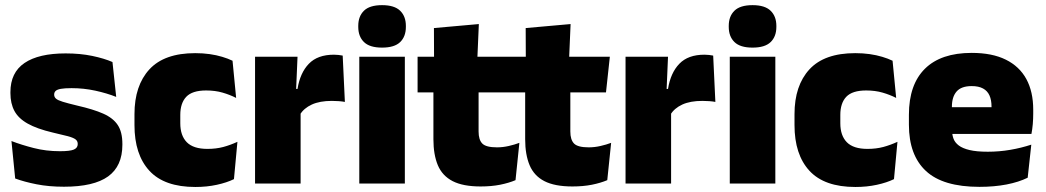

<svg xmlns="http://www.w3.org/2000/svg" viewBox="-20 -713 4063 746"><path d="M228.5 12.5Q170 12.5 122 3Q74 -6.5 39 -19.5L24.5 -165Q63.5 -150 111.2 -137.8Q159 -125.5 213 -125.5Q252.5 -125.5 267.2 -132Q282 -138.5 282 -153V-154Q282 -165 273.5 -171.5Q265 -178 243.8 -183.8Q222.5 -189.5 185 -198Q123.5 -212.5 87.5 -232.8Q51.5 -253 36 -282Q20.5 -311 20.5 -351V-355Q20.5 -431 75.2 -468.2Q130 -505.5 235 -505.5Q291.5 -505.5 338.2 -495.8Q385 -486 417 -472L431.5 -336.5Q395 -351 350 -360.8Q305 -370.5 258 -370.5Q231 -370.5 216.2 -367.8Q201.5 -365 196 -359.5Q190.5 -354 190.5 -346V-345Q190.5 -336 197.5 -329.8Q204.5 -323.5 224 -317.5Q243.5 -311.5 281 -302.5Q342.5 -288.5 381 -271.5Q419.5 -254.5 437.5 -227.2Q455.5 -200 455.5 -153.5V-150.5Q455.5 -67.5 400 -27.5Q344.5 12.5 228.5 12.5Z M739 13.5Q618.5 13.5 560.5 -49.5Q502.5 -112.5 502.5 -227V-269.5Q502.5 -380.5 560.5 -443.5Q618.5 -506.5 738.5 -506.5Q768 -506.5 794.5 -502.8Q821 -499 843.5 -492.2Q866 -485.5 883.5 -477L897.5 -332.5Q873 -345 844.5 -353.2Q816 -361.5 781 -361.5Q727 -361.5 703.8 -337Q680.5 -312.5 680.5 -266.5V-234Q680.5 -186 706 -160.2Q731.5 -134.5 786 -134.5Q820 -134.5 847.8 -142Q875.5 -149.5 902.5 -162L889 -17Q861.5 -3.5 822.5 5Q783.5 13.5 739 13.5Z M1145.5 -267.5 1094.5 -367.5H1136Q1146 -430 1180 -465.2Q1214 -500.5 1277.5 -500.5Q1287 -500.5 1295.2 -499.5Q1303.5 -498.5 1311.5 -497L1320 -317Q1310 -319 1296.2 -320Q1282.5 -321 1269.5 -321Q1222.5 -321 1191.5 -306.8Q1160.5 -292.5 1145.5 -267.5ZM971 0V-492.5H1136L1129 -329.5H1148V0Z M1376 0V-492.5H1553V0ZM1464.5 -528Q1416 -528 1394 -549.8Q1372 -571.5 1372 -608.5V-612.5Q1372 -649.5 1394 -671.2Q1416 -693 1464.5 -693Q1512.5 -693 1534.8 -671.2Q1557 -649.5 1557 -612.5V-608.5Q1557 -571 1534.8 -549.5Q1512.5 -528 1464.5 -528Z M1847.5 11.5Q1779 11.5 1738.8 -9.2Q1698.5 -30 1681.2 -71Q1664 -112 1664 -172V-436H1839.5V-202Q1839.5 -170 1854 -155.2Q1868.5 -140.5 1911 -140.5Q1934 -140.5 1956.8 -145.8Q1979.5 -151 1998 -158L1983 -13Q1957 -2 1923 4.8Q1889 11.5 1847.5 11.5ZM1602.5 -354V-492.5H1993L1978 -354ZM1666.5 -480.5 1666 -604 1840.5 -619.5 1834.5 -480.5Z M2204 11.5Q2135.5 11.5 2095.2 -9.2Q2055 -30 2037.8 -71Q2020.5 -112 2020.5 -172V-436H2196V-202Q2196 -170 2210.5 -155.2Q2225 -140.5 2267.5 -140.5Q2290.5 -140.5 2313.2 -145.8Q2336 -151 2354.5 -158L2339.5 -13Q2313.5 -2 2279.5 4.8Q2245.5 11.5 2204 11.5ZM1959 -354V-492.5H2349.5L2334.5 -354ZM2023 -480.5 2022.5 -604 2197 -619.5 2191 -480.5Z M2585 -267.5 2534 -367.5H2575.5Q2585.5 -430 2619.5 -465.2Q2653.5 -500.5 2717 -500.5Q2726.5 -500.5 2734.8 -499.5Q2743 -498.5 2751 -497L2759.5 -317Q2749.5 -319 2735.8 -320Q2722 -321 2709 -321Q2662 -321 2631 -306.8Q2600 -292.5 2585 -267.5ZM2410.5 0V-492.5H2575.5L2568.5 -329.5H2587.5V0Z M2815.5 0V-492.5H2992.5V0ZM2904 -528Q2855.5 -528 2833.5 -549.8Q2811.5 -571.5 2811.5 -608.5V-612.5Q2811.5 -649.5 2833.5 -671.2Q2855.5 -693 2904 -693Q2952 -693 2974.2 -671.2Q2996.5 -649.5 2996.5 -612.5V-608.5Q2996.5 -571 2974.2 -549.5Q2952 -528 2904 -528Z M3303.5 13.5Q3183 13.5 3125 -49.5Q3067 -112.5 3067 -227V-269.5Q3067 -380.5 3125 -443.5Q3183 -506.5 3303 -506.5Q3332.5 -506.5 3359 -502.8Q3385.5 -499 3408 -492.2Q3430.5 -485.5 3448 -477L3462 -332.5Q3437.5 -345 3409 -353.2Q3380.5 -361.5 3345.5 -361.5Q3291.5 -361.5 3268.2 -337Q3245 -312.5 3245 -266.5V-234Q3245 -186 3270.5 -160.2Q3296 -134.5 3350.5 -134.5Q3384.5 -134.5 3412.2 -142Q3440 -149.5 3467 -162L3453.5 -17Q3426 -3.5 3387 5Q3348 13.5 3303.5 13.5Z M3785.5 13Q3644 13 3577.8 -48.5Q3511.5 -110 3511.5 -228.5V-267Q3511.5 -384.5 3573.8 -446Q3636 -507.5 3755.5 -507.5Q3835 -507.5 3888 -481.2Q3941 -455 3967.8 -405.8Q3994.5 -356.5 3994.5 -287V-271.5Q3994.5 -251.5 3992.8 -230.8Q3991 -210 3987.5 -192.5H3829Q3831 -223 3831.8 -250Q3832.5 -277 3832.5 -298.5Q3832.5 -324.5 3824.5 -342.2Q3816.5 -360 3799.5 -369.2Q3782.5 -378.5 3755.5 -378.5Q3715 -378.5 3696.8 -357.5Q3678.5 -336.5 3678.5 -298V-253.5L3679.5 -234.5V-203.5Q3679.5 -188 3685 -173.5Q3690.5 -159 3705.2 -147.8Q3720 -136.5 3747.2 -130Q3774.5 -123.5 3818 -123.5Q3862.5 -123.5 3905 -130.8Q3947.5 -138 3987 -151L3973 -22.5Q3938.5 -5.5 3890.8 3.8Q3843 13 3785.5 13ZM3605 -192.5V-296.5H3952V-192.5Z"/></svg>

Font: Anek Odia Medium ExtraBold
Style: Regular
Weight: 800
Version: Version 1.003